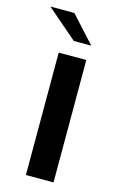

<svg xmlns="http://www.w3.org/2000/svg" viewBox="-136 -669 424 712"><g transform="rotate(15 76.0 -313.5)"><path d="M40 -470H146V0H40ZM83 -526 -34 -627H58L150 -526Z"/></g></svg>

Font: Smooch Sans Thin
Style: Bold
Weight: 700
Version: Version 1.010